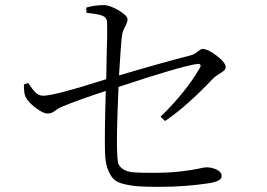

<svg xmlns="http://www.w3.org/2000/svg" viewBox="-20 -765 1040 749"><path d="M624 -293 606.4 -309.6Q707 -408.2 758.8 -499Q764.6 -507.8 761.7 -512.2Q758.8 -516.6 749 -515.6Q679.7 -504.9 442.4 -425.8Q434.6 -243.2 436.5 -180.7Q437.5 -146.5 440.4 -131.3Q443.4 -116.2 459.5 -105.5Q475.6 -94.7 500 -92.8Q524.4 -90.8 576.2 -90.8Q638.7 -90.8 684.6 -96.2Q730.5 -101.6 753.9 -106.9Q777.3 -112.3 785.2 -112.3Q806.6 -112.3 825.7 -103Q844.7 -93.8 844.7 -78.1Q844.7 -58.6 798.8 -50.8Q705.1 -36.1 602.5 -36.1Q549.8 -36.1 521.5 -38.1Q493.2 -40 463.9 -46.9Q434.6 -53.7 421.4 -68.4Q408.2 -83 399.4 -107.9Q390.6 -132.8 389.6 -170.9Q387.7 -244.1 392.6 -410.2Q285.2 -375 223.6 -349.6Q212.9 -344.7 204.1 -339.4Q195.3 -334 191.4 -330.6Q187.5 -327.1 180.7 -324.7Q173.8 -322.3 164.1 -322.3Q148.4 -322.3 118.7 -344.7Q88.9 -367.2 80.1 -386.7Q73.2 -398.4 73.2 -435.5L89.8 -441.4Q106.4 -416 119.1 -403.8Q131.8 -391.6 148.4 -391.6Q192.4 -391.6 394.5 -456.1Q394.5 -485.4 396 -541.5Q397.5 -597.7 397.9 -621.6Q398.4 -645.5 397.5 -679.7Q396.5 -697.3 378.4 -704.1Q360.4 -710.9 317.4 -714.8L316.4 -735.4Q349.6 -745.1 383.8 -745.1Q408.2 -745.1 442.9 -724.6Q477.5 -704.1 477.5 -689.5Q477.5 -678.7 467.8 -660.6Q458 -642.6 456.1 -627.9Q451.2 -588.9 444.3 -470.7Q601.6 -517.6 722.7 -548.8Q738.3 -552.7 751 -563.5Q763.7 -574.2 769.5 -574.2Q791 -574.2 825.7 -547.4Q860.4 -520.5 860.4 -502.9Q860.4 -495.1 853.5 -489.3Q846.7 -483.4 833.5 -475.6Q820.3 -467.8 810.5 -458Q708 -349.6 624 -293Z"/></svg>

Font: GenYoMin TW TTF Light
Style: Regular
Weight: 300
Version: Version 1.300